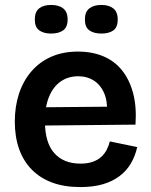

<svg xmlns="http://www.w3.org/2000/svg" viewBox="-20 -745 612 778"><path d="M305 13Q241 13 192 -5Q143 -23 109 -57.5Q75 -92 57.5 -141Q40 -190 40 -252Q40 -314 57 -365.5Q74 -417 107 -455.5Q140 -494 187.5 -515Q235 -536 296 -536Q353 -536 398.5 -517Q444 -498 474.5 -460Q505 -422 519.5 -367Q534 -312 529 -240L121 -236V-310L454 -313L412 -272Q418 -328 403.5 -364Q389 -400 361 -418Q333 -436 297 -436Q256 -436 225.5 -414.5Q195 -393 178.5 -352.5Q162 -312 162 -254Q162 -167 200 -124.5Q238 -82 306 -82Q335 -82 356 -89.5Q377 -97 390.5 -109.5Q404 -122 412.5 -138.5Q421 -155 425 -172L536 -149Q528 -113 510.5 -83Q493 -53 464.5 -31.5Q436 -10 397 1.5Q358 13 305 13ZM391 -609Q360 -609 342 -622Q324 -635 324 -666Q324 -697 342 -711Q360 -725 391 -725Q421 -725 439 -711Q457 -697 457 -666Q457 -634 439 -621.5Q421 -609 391 -609ZM187 -609Q157 -609 139 -622Q121 -635 121 -666Q121 -697 138.5 -711Q156 -725 187 -725Q218 -725 236 -711Q254 -697 254 -666Q254 -635 236 -622Q218 -609 187 -609Z"/></svg>

Font: Bricolage Grotesque SemiBold
Style: Regular
Weight: 600
Designer: Mathieu Triay
Foundry: Atelier Triay
Version: Version 1.000;gftools[0.9.30]